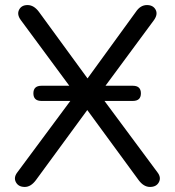

<svg xmlns="http://www.w3.org/2000/svg" viewBox="-20 -732 690 759"><path d="M78 7Q53 7 43 -11.5Q33 -30 48 -50L258 -333H144Q112 -333 112 -363Q112 -393 144 -393H254L62 -653Q46 -675 55.5 -693.5Q65 -712 89 -712Q114 -712 134 -685L326 -422L517 -685Q535 -712 561 -712Q585 -712 595 -694Q605 -676 589 -653L397 -393H505Q537 -393 537 -363Q537 -333 505 -333H393L603 -50Q618 -30 608 -11.5Q598 7 573 7Q548 7 528 -20L325 -297L122 -20Q102 7 78 7Z"/></svg>

Font: Nunito
Style: Regular
Weight: 400
Designer: Vernon Adams
Foundry: Vernon Adams
Version: Version 3.602